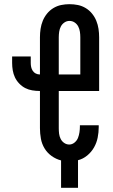

<svg xmlns="http://www.w3.org/2000/svg" viewBox="-20 -763 540 918"><path d="M272 135V4Q248 -2 227 -17Q206 -32 193 -53.5Q180 -75 175.5 -100Q171 -125 171 -150V-328H170Q152 -328 134 -331Q116 -334 100.5 -342Q85 -350 72 -363.5Q59 -377 51.5 -393Q44 -409 41 -426.5Q38 -444 38 -462V-493H127V-462Q127 -452 129 -442.5Q131 -433 136.5 -424.5Q142 -416 151 -411.5Q160 -407 170 -407H171V-585Q171 -605 174 -625Q177 -645 184.5 -663.5Q192 -682 205 -698Q218 -714 235.5 -724.5Q253 -735 272.5 -739Q292 -743 312 -743Q333 -743 352.5 -739Q372 -735 389.5 -724.5Q407 -714 420 -698Q433 -682 440.5 -663.5Q448 -645 451 -625Q454 -605 454 -585V-328H261V-150Q261 -137 262.5 -124Q264 -111 270 -99Q276 -87 287 -79.5Q298 -72 311 -72Q325 -72 336.5 -81.5Q348 -91 353 -104Q358 -117 360 -131Q362 -145 362 -159V-164H452V-155Q452 -130 447 -105Q442 -80 429.5 -58Q417 -36 397 -19.5Q377 -3 353 3V135ZM261 -407H364V-585Q364 -598 362 -611.5Q360 -625 354 -636.5Q348 -648 337 -655.5Q326 -663 312 -663Q299 -663 288 -655.5Q277 -648 271 -636.5Q265 -625 263 -611.5Q261 -598 261 -585Z"/></svg>

Font: Iosevka SS18 Medium
Style: Regular
Weight: 500
Monospace: yes
Designer: Belleve Invis
Foundry: Belleve Invis
Version: Version 25.1.1; ttfautohint (v1.8.4)